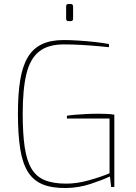

<svg xmlns="http://www.w3.org/2000/svg" viewBox="-20 -939 682 964"><path d="M313 5Q242 6 195 -13Q148 -32 120.5 -75.5Q93 -119 81.5 -191.5Q70 -264 70 -370Q70 -467 81.5 -537Q93 -607 119.5 -651.5Q146 -696 190.5 -717Q235 -738 300 -738Q329 -738 370.5 -735.5Q412 -733 453.5 -728.5Q495 -724 527 -718V-702Q508 -704 470.5 -707.5Q433 -711 388 -713.5Q343 -716 300 -716Q221 -716 176 -680Q131 -644 112.5 -567.5Q94 -491 94 -368Q94 -268 104 -200.5Q114 -133 138 -92.5Q162 -52 204.5 -34.5Q247 -17 313 -17Q366 -17 425.5 -33.5Q485 -50 530 -69V-344H316V-358Q334 -361 359 -363Q384 -365 413.5 -366.5Q443 -368 476 -368Q498 -368 518.5 -367Q539 -366 554 -363V0H538L532 -53Q491 -34 433 -15Q375 4 313 5ZM324 -833Q312 -833 312 -845V-907Q312 -919 324 -919H335Q341 -919 344 -915.5Q347 -912 347 -907V-845Q347 -833 335 -833Z"/></svg>

Font: Exo Thin Thin
Style: Regular
Weight: 250
Version: Version 2.000